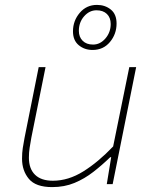

<svg xmlns="http://www.w3.org/2000/svg" viewBox="-20 -752 640 784"><path d="M193 12Q126 12 98 -21.5Q70 -55 70 -104Q70 -128 73 -147.5Q76 -167 80 -188L138 -478H166L108 -190Q104 -168 101 -148.5Q98 -129 98 -108Q98 -63 123 -38.5Q148 -14 196 -14Q259 -14 320 -52Q381 -90 442 -154L508 -478H536L440 0H416L434 -110H430Q397 -78 361 -50Q325 -22 284 -5Q243 12 193 12ZM358 -548Q325 -548 301.5 -567.5Q278 -587 278 -624Q278 -667 305.5 -699.5Q333 -732 376 -732Q409 -732 432.5 -713Q456 -694 456 -656Q456 -613 429 -580.5Q402 -548 358 -548ZM360 -570Q389 -570 410.5 -595Q432 -620 432 -654Q432 -680 416.5 -695Q401 -710 374 -710Q345 -710 323.5 -685.5Q302 -661 302 -626Q302 -601 317.5 -585.5Q333 -570 360 -570Z"/></svg>

Font: Source Code Pro ExtraLight ExtraLight
Style: Italic
Weight: 250
Italic angle: -11°
Monospace: yes
Version: Version 1.016;hotconv 1.0.116;makeotfexe 2.5.65601